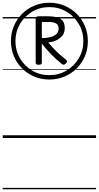

<svg xmlns="http://www.w3.org/2000/svg" viewBox="-20 -1010 723 1405"><path d="M341 -428Q282 -428 231 -449.5Q180 -471 141.5 -509.5Q103 -548 81.5 -599Q60 -650 60 -709Q60 -768 81.5 -819Q103 -870 141.5 -908.5Q180 -947 231 -968.5Q282 -990 341 -990Q400 -990 451.5 -968.5Q503 -947 541.5 -908.5Q580 -870 601.5 -819Q623 -768 623 -709Q623 -650 601.5 -599Q580 -548 541.5 -509.5Q503 -471 451.5 -449.5Q400 -428 341 -428ZM341 -460Q410 -460 466.5 -493.5Q523 -527 556.5 -583.5Q590 -640 590 -709Q590 -778 556.5 -834.5Q523 -891 466.5 -924.5Q410 -958 341 -958Q272 -958 215.5 -924.5Q159 -891 126 -834.5Q93 -778 93 -709Q93 -640 126 -583.5Q159 -527 215.5 -493.5Q272 -460 341 -460ZM263 -536Q252 -536 246.5 -539.5Q241 -543 241 -550V-877Q241 -891 266 -891H330Q392 -891 423 -871.5Q454 -852 454 -804Q454 -762 422 -734Q390 -706 333 -699Q364 -662 395 -632Q426 -602 462 -574Q469 -569 470 -561.5Q471 -554 462 -545Q447 -530 432 -542Q389 -577 353.5 -613.5Q318 -650 286 -691V-550Q286 -543 280 -539.5Q274 -536 263 -536ZM286 -731Q346 -732 377.5 -749.5Q409 -767 409 -802Q409 -827 391 -838Q373 -849 339 -849H286ZM0 365H683V375H0ZM0 -20H683V0H0ZM0 -505H683V-500H0ZM0 -885H683V-875H0Z"/></svg>

Font: Playwrite GB J Guides
Style: Regular
Weight: 400
Designer: Veronika Burian, José Scaglione
Foundry: TypeTogether
Version: Version 1.003